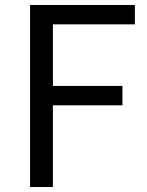

<svg xmlns="http://www.w3.org/2000/svg" viewBox="-20 -753 592 773"><path d="M101 0H193V-329H473V-407H193V-655H523V-733H101Z"/></svg>

Font: Noto Sans KR
Style: Regular
Weight: 400
Designer: Ryoko NISHIZUKA 西塚涼子 (kana, bopomofo & ideographs); Paul D. Hunt (Latin, Greek & Cyrillic); Sandoll Communications 산돌커뮤니
Foundry: Adobe
Version: Version 2.004;hotconv 1.0.118;makeotfexe 2.5.65603